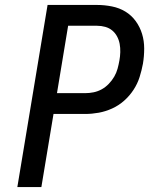

<svg xmlns="http://www.w3.org/2000/svg" viewBox="-20 -755 640 775"><path d="M50 0 172 -735H372Q402 -735 432 -729Q462 -723 486.5 -708Q511 -693 528 -669.5Q545 -646 553.5 -618Q562 -590 562 -559Q562 -528 557 -498Q552 -471 543.5 -444Q535 -417 519 -392.5Q503 -368 481 -348.5Q459 -329 432.5 -317Q406 -305 378.5 -300Q351 -295 324 -295H196L147 0ZM210 -379H324Q341 -379 358 -382.5Q375 -386 390.5 -394.5Q406 -403 419 -416.5Q432 -430 441 -445.5Q450 -461 454.5 -477.5Q459 -494 462 -511Q465 -527 465.5 -544.5Q466 -562 463 -578Q460 -594 452.5 -608Q445 -622 433 -632Q421 -642 405 -646.5Q389 -651 372 -651H255Z"/></svg>

Font: Iosevka Curly Medium Extended
Style: Italic
Weight: 500
Width: 7
Italic angle: -9°
Monospace: yes
Designer: Belleve Invis
Foundry: Belleve Invis
Version: Version 11.1.0; ttfautohint (v1.8.3)